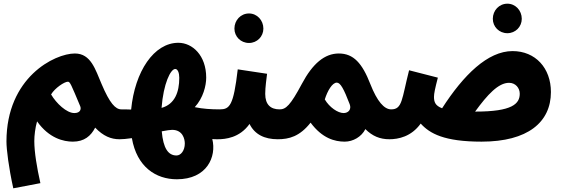

<svg xmlns="http://www.w3.org/2000/svg" viewBox="-20 -750 3042 1041"><path d="M52 271 199 243C180 159 166 74 166 15C166 -16 171 -57 181 -92C246 0 325 18 375 18C437 18 473 -13 496 -58C540 -12 582 5 628 5C679 5 713 -30 713 -78C713 -120 687 -157 638 -157C606 -157 575 -190 531 -294C497 -373 473 -460 386 -460C276 -460 15 -330 15 17C15 60 27 157 52 271ZM383 -137C341 -137 285 -190 257 -238C277 -272 329 -307 348 -307C360 -307 365 -293 415 -174C421 -160 417 -137 383 -137Z M628 5C644 5 668 3 695 -1C722 155 825 222 939 222C1102 222 1155 100 1131 4C1142 5 1152 5 1161 5C1212 5 1246 -27 1246 -78C1246 -120 1220 -157 1171 -157C1124 -157 1078 -160 1036 -169C1082 -219 1098 -286 1098 -329C1098 -450 1023 -518 947 -518C815 -518 711 -363 691 -156C670 -157 651 -157 638 -157ZM930 -376C944 -376 952 -355 952 -328C952 -251 928 -185 856 -165C866 -297 905 -376 930 -376ZM937 93C892 93 865 54 857 -38C883 -43 904 -46 913 -46C971 -46 982 4 982 28C982 66 961 93 937 93Z M1330 -517C1374 -517 1408 -552 1408 -595C1408 -640 1374 -677 1330 -677C1285 -677 1251 -640 1251 -595C1251 -552 1285 -517 1330 -517ZM1161 5C1201 5 1279 -2 1333 -78C1361 -21 1414 5 1486 5C1538 5 1571 -27 1571 -78C1571 -120 1545 -157 1496 -157C1448 -157 1418 -182 1418 -241C1418 -279 1425 -322 1428 -350L1269 -374C1246 -176 1225 -157 1171 -157Z M1486 5C1547 5 1605 -10 1664 -85C1727 0 1795 18 1849 18C1894 18 1940 -8 1961 -50C1999 -12 2040 5 2091 5C2142 5 2176 -30 2176 -78C2176 -120 2150 -157 2101 -157C2063 -157 2025 -200 1988 -294C1944 -407 1897 -460 1817 -460C1740 -460 1675 -405 1617 -296C1554 -178 1530 -157 1496 -157ZM1741 -211C1756 -259 1782 -302 1806 -302C1826 -302 1844 -268 1876 -185C1887 -156 1868 -137 1843 -137C1812 -137 1766 -168 1741 -211Z M2731 -570C2775 -570 2809 -605 2809 -648C2809 -693 2775 -730 2731 -730C2686 -730 2652 -693 2652 -648C2652 -605 2686 -570 2731 -570ZM2591 18C2841 18 2967 -87 2967 -251C2967 -381 2883 -473 2759 -473C2624 -473 2493 -343 2377 -163C2340 -177 2333 -197 2333 -225C2333 -243 2339 -271 2354 -329L2198 -369C2158 -212 2162 -157 2101 -157L2091 5C2140 5 2210 -9 2261 -80C2310 -26 2388 18 2591 18ZM2740 -301C2775 -301 2798 -273 2798 -242C2798 -187 2757 -145 2559 -145H2556C2623 -237 2682 -301 2740 -301Z"/></svg>

Font: Noto Sans Arabic UI XCn Bk
Style: Regular
Weight: 900
Width: 2
Designer: Monotype Design Team, Nadine Chahine and Nizar Qandah
Foundry: Monotype Imaging Inc.
Version: Version 2.010